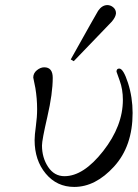

<svg xmlns="http://www.w3.org/2000/svg" viewBox="-20 -719 540 750"><path d="M109.9 -416Q109.9 -433.1 124 -444.6Q138.2 -456.1 152.8 -456.1Q186 -456.1 186 -415Q186 -354 165 -262.9Q144 -171.9 144 -150.9Q144 -103 168 -66.9Q191.9 -30.8 231.9 -30.8Q306.2 -30.8 383.1 -128.9Q460 -227.1 460 -329.1Q460 -370.1 447.5 -404.1Q435.1 -438 435.1 -439Q435.1 -451.2 445.8 -451.2Q461.9 -451.2 480 -395Q498 -338.9 498 -277.8Q498 -147.9 425.5 -68.4Q353 11.2 270 11.2Q202.1 11.2 158.7 -40.8Q115.2 -92.8 115.2 -171.9Q115.2 -190.9 120.1 -226.1Q125 -261.2 125 -293Q125 -334 118.2 -375ZM256.3 -486.8Q354.5 -662.6 363.3 -676.8Q378.4 -698.7 398.9 -699.2Q412.1 -699.2 422.6 -690.2Q433.1 -681.2 433.1 -667Q432.1 -652.8 417 -634.8Q408.2 -626 268.1 -480Z"/></svg>

Font: CMU Serif Extra
Style: RomanSlanted
Weight: 500
Italic angle: -9.46001°
Version: Version 0.7.0